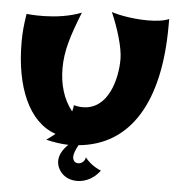

<svg xmlns="http://www.w3.org/2000/svg" viewBox="-62 -786 997 1075"><g transform="rotate(5 436.5 -248.5)"><path d="M539 162C502 147 470 123 449 95C446 117 428 132 408 132C390 132 378 118 378 98C378 79 389 54 402 31C693 4 846 -251 846 -681V-717C817 -704 774 -699 727 -699C655 -699 575 -711 523 -728C561 -641 594 -534 594 -469C594 -355 549 -183 407 -183C391 -183 374 -185 357 -190C355 -177 353 -165 350 -154C300 -216 275 -298 275 -391C275 -488 302 -574 356 -710C218 -655 48 -676 48 -676C38 -609 34 -575 34 -516C34 -266 115 -73 268 -21C242 1 220 15 219 16C264 27 306 33 345 34C312 65 296 98 296 128C296 175 335 231 410 231C436 231 493 224 539 162Z"/></g></svg>

Font: Shojumaru
Style: Regular
Weight: 400
Designer: Astigmatic (AOETI)
Foundry: Astigmatic (AOETI)
Version: Version 1.000